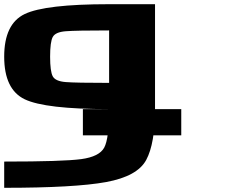

<svg xmlns="http://www.w3.org/2000/svg" viewBox="-20 -645 1134 915"><path d="M500 -250V-500Q341.8 -500 293 -496.1Q244.1 -492.2 231.4 -468.8Q218.8 -445.3 218.8 -375Q218.8 -304.7 231.4 -281.2Q244.1 -257.8 293 -253.9Q341.8 -250 500 -250ZM0 125Q281.2 125 367.2 113.3Q453.1 101.6 476.6 58.6Q500 15.6 500 -125Q195.3 -125 97.7 -171.9Q0 -218.8 0 -375Q0 -531.2 97.7 -578.1Q195.3 -625 500 -625H718.8V-125Q718.8 39.1 676.8 117.2Q634.8 195.3 485.4 222.7Q335.9 250 0 250ZM843.8 -125V0H375V-125Z"/></svg>

Font: CraftyPE
Style: Regular
Weight: 400
Designer: Erek Butcher
Foundry: Haunted Coop
Version: Version 0.018;April 4, 2024;FontCreator 15.0.0.2962 64-bit